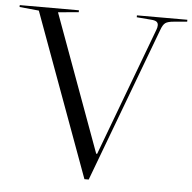

<svg xmlns="http://www.w3.org/2000/svg" viewBox="-66 -741 810 808"><g transform="rotate(5 339.0 -337.0)"><path d="M571 -656Q571 -647 567 -637L364 -95H360L148 -674L235 -682V-690H-15V-682L67 -674L320 16H338L583 -637Q591 -660 601.5 -667.5Q612 -675 637 -677L693 -682V-690H480V-682L541 -677Q557 -676 564 -671Q571 -666 571 -656Z"/></g></svg>

Font: Libre Caslon Display
Style: Regular
Weight: 400
Designer: Pablo Impallari, Rodrigo Fuenzalida
Foundry: Pablo Impallari, Rodrigo Fuenzalida
Version: Version 1.100; ttfautohint (v1.6) -l 8 -r 50 -G 200 -x 14 -D